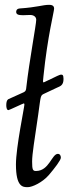

<svg xmlns="http://www.w3.org/2000/svg" viewBox="-20 -767 301 795"><path d="M6 -331C6 -322 8 -311 15 -311C18 -311 76 -339 79 -339C80 -339 81 -337 81 -334C81 -323 46 -157 46 -86C46 8 75 8 95 8C114 8 156 -12 182 -42C206 -70 232 -104 232 -114C232 -124 227 -130 220 -130C194 -130 184 -59 129 -59C116 -59 113 -64 113 -98C113 -130 123 -187 138 -291C150 -375 146 -371 165 -380L216 -404C229 -410 243 -413 243 -440C243 -458 238 -458 232 -458C228 -458 209 -449 191 -440L174 -432C167 -429 163 -426 161 -426C159 -426 158 -427 158 -431C158 -435 159 -442 160 -452C177 -617 204 -719 204 -731C204 -741 199 -747 183 -747C157 -747 135 -737 62 -732C49 -731 47 -723 47 -718C47 -707 56 -704 76 -704C88 -704 90 -705 105 -705C120 -705 130 -697 130 -685C130 -666 101 -512 89 -406C88 -395 87 -389 78 -385L16 -357C13 -356 6 -352 6 -331Z"/></svg>

Font: OFL Sorts Mill Goudy
Style: Italic
Weight: 500
Italic angle: -6°
Version: Version 003.000